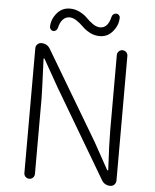

<svg xmlns="http://www.w3.org/2000/svg" viewBox="-61 -977 827 1027"><g transform="rotate(5 353.0 -463.0)"><path d="M106.4 -28.3V-698.2Q106.4 -710.9 115.2 -719.7Q124 -728.5 136.7 -728.5Q168 -728.5 183.6 -702.1L465.8 -227.5L545.9 -83Q546.9 -81.1 549.3 -81.1Q551.8 -81.1 551.8 -84Q543.9 -224.6 543.9 -296.9V-700.2Q543.9 -711.9 552.2 -720.2Q560.5 -728.5 572.3 -728.5Q584 -728.5 592.3 -720.2Q600.6 -711.9 600.6 -700.2V-31.2Q600.6 -18.6 591.8 -9.3Q583 0 570.3 0Q539.1 0 523.4 -26.4L242.2 -502L161.1 -645.5Q160.2 -648.4 157.7 -648.4Q155.3 -648.4 155.3 -645.5Q163.1 -463.9 163.1 -436.5V-28.3Q163.1 -16.6 154.8 -8.3Q146.5 0 134.8 0Q123 0 114.7 -8.3Q106.4 -16.6 106.4 -28.3ZM443.4 -793Q414.1 -793 389.2 -806.6Q364.3 -820.3 348.6 -836.4Q333 -852.5 313 -865.7Q293 -878.9 274.4 -878.9Q253.9 -878.9 238.8 -862.8Q223.6 -846.7 217.8 -818.4Q215.8 -809.6 209 -803.7Q202.1 -797.9 194.3 -798.8Q184.6 -799.8 179.7 -806.6Q174.8 -812.5 174.8 -819.3Q174.8 -861.3 207 -897.5Q233.4 -925.8 273.4 -925.8Q301.8 -925.8 327.1 -912.6Q352.5 -899.4 367.7 -883.3Q382.8 -867.2 402.8 -853.5Q422.9 -839.8 442.4 -839.8Q483.4 -839.8 498 -901.4Q500 -910.2 506.8 -915.5Q513.7 -920.9 522.5 -920.4Q531.2 -919.9 537.1 -913.1Q542 -908.2 542 -901.4Q542 -857.4 509.8 -822.3Q483.4 -793 443.4 -793Z"/></g></svg>

Font: Gen Jyuu Gothic P Light
Style: Regular
Weight: 200
Designer: [Source Han Sans]
Ryoko NISHIZUKA  (kana & ideographs); Paul D. Hunt (Latin, Greek & Cyrillic); Wenlong ZHANG  (bopomofo
Version: Version 1.002.20150607